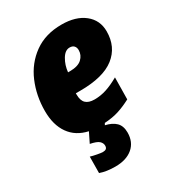

<svg xmlns="http://www.w3.org/2000/svg" viewBox="-191 -676 938 1028"><g transform="rotate(-30 278.0 -161.5)"><path d="M231 -206V-198Q231 -161 248.5 -144Q266 -127 302 -127Q340 -127 376.5 -139Q413 -151 455 -175L453 -40Q411 -18 373.5 -6Q336 6 286 9L280 20Q321 29 343.5 51Q366 73 366 114Q366 173 326.5 206.5Q287 240 219 240Q164 240 125 226L126 125Q142 130 166.5 134.5Q191 139 199 139Q213 139 220 133.5Q227 128 227 115Q227 99 213.5 86.5Q200 74 160 66L190 5Q117 -11 78.5 -65.5Q40 -120 40 -206Q40 -300 74.5 -381.5Q109 -463 178.5 -513Q248 -563 348 -563Q436 -563 488 -521.5Q540 -480 540 -411Q540 -315 470.5 -260.5Q401 -206 259 -206ZM251 -324H262Q313 -324 336.5 -346Q360 -368 360 -399Q360 -415 351 -425Q342 -435 324 -435Q296 -435 275.5 -400.5Q255 -366 251 -324Z"/></g></svg>

Font: Noto Sans Display Black
Style: Italic
Weight: 900
Italic angle: -12°
Designer: Monotype Design team
Foundry: Monotype Imaging Inc.
Version: Version 1.000